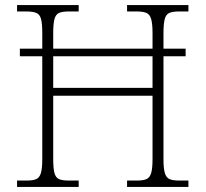

<svg xmlns="http://www.w3.org/2000/svg" viewBox="-20 -734 808 754"><path d="M47 0V-25H86Q109 -25 122 -30.5Q135 -36 140.5 -54Q146 -72 146 -109V-513H58V-543H146V-605Q146 -642 141 -660Q136 -678 122 -683.5Q108 -689 82 -689H47V-714H289V-689H250Q226 -689 212.5 -683.5Q199 -678 194 -659.5Q189 -641 189 -604V-543H579V-604Q579 -641 573.5 -659.5Q568 -678 554.5 -683.5Q541 -689 516 -689H479V-714H720V-689H683Q659 -689 645.5 -683.5Q632 -678 627 -659.5Q622 -641 622 -604V-543H709V-513H622V-108Q622 -72 627.5 -54Q633 -36 646 -30.5Q659 -25 683 -25H720V0H479V-25H518Q542 -25 555 -30.5Q568 -36 573.5 -54Q579 -72 579 -109V-358H189V-109Q189 -72 194 -54Q199 -36 212 -30.5Q225 -25 249 -25H289V0ZM189 -389H579V-513H189Z"/></svg>

Font: Noto Serif Tamil ExtraLight
Style: Regular
Weight: 200
Designer: Indian Type Foundry, Tom Grace, and the Monotype Design Team
Foundry: Monotype Imaging Inc.
Version: Version 2.004; ttfautohint (v1.8.4.7-5d5b)